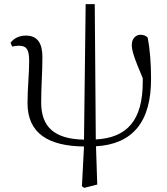

<svg xmlns="http://www.w3.org/2000/svg" viewBox="-20 -694 807 928"><path d="M387 214 450 198 444 13C619 3 712 -103 710 -317C710 -387 705 -454 694 -512C686 -521 674 -526 659 -526C638 -526 617 -509 617 -477C617 -452 626 -419 670 -316V-302C671 -112 594 -28 443 -20L438 -674H394L386 -19C243 -22 179 -80 179 -199C179 -276 185 -343 185 -418C185 -484 162 -522 105 -522C70 -522 44 -506 31 -487L39 -469C48 -471 59 -473 70 -473C109 -473 121 -455 121 -398C121 -339 113 -266 113 -196C113 -49 214 12 386 14L376 206Z"/></svg>

Font: Noto Serif SC Light
Style: Regular
Weight: 300
Designer: Ryoko NISHIZUKA 西塚涼子 (kana & ideographs); Frank Grießhammer (Latin, Greek & Cyrillic); Wenlong ZHANG 张文龙 (bopomofo); San
Foundry: Adobe
Version: Version 2.001;hotconv 1.1.0;makeotfexe 2.6.0